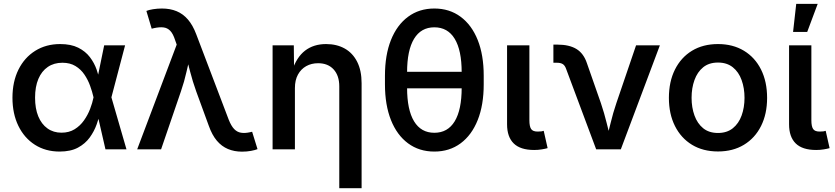

<svg xmlns="http://www.w3.org/2000/svg" viewBox="-20 -784 4385 1008"><path d="M293 11.7Q219.2 11.7 163.3 -23.9Q107.4 -59.6 76.4 -123.3Q45.4 -187 45.4 -271Q45.4 -355 76.9 -418.5Q108.4 -481.9 165 -517.3Q221.7 -552.7 295.9 -552.7Q352.5 -552.7 390.6 -533.7Q428.7 -514.6 451.9 -484.1Q475.1 -453.6 487.3 -418.5Q499.5 -383.3 505.4 -351.6H544.9L564.5 -274.4L644 0H533.7L470.7 -274.4Q464.4 -302.2 453.1 -333.5Q441.9 -364.7 423.3 -392.3Q404.8 -419.9 376.2 -437.3Q347.7 -454.6 307.6 -454.6Q263.2 -454.6 231 -432.6Q198.7 -410.6 181.4 -369.6Q164.1 -328.6 164.1 -271Q164.1 -214.4 180.9 -173.3Q197.8 -132.3 229 -109.9Q260.3 -87.4 302.7 -87.4Q342.8 -87.4 371.8 -105.5Q400.9 -123.5 420.9 -151.9Q440.9 -180.2 453.1 -212.2Q465.3 -244.1 470.7 -271.5L526.9 -545.9H636.7L564.5 -271.5L544.9 -198.7H507.3Q500.5 -167.5 487.5 -131.1Q474.6 -94.7 451.2 -62.3Q427.7 -29.8 389.4 -9Q351.1 11.7 293 11.7Z M700.2 0 907.7 -549.8 899.4 -573.2Q888.7 -606.9 873.8 -622.3Q858.9 -637.7 838.1 -640.1Q817.4 -642.6 788.1 -636.2L776.4 -633.3L748.5 -726.6Q760.7 -731.9 783.4 -735.6Q806.2 -739.3 830.1 -739.3Q873 -739.3 907 -725.3Q940.9 -711.4 966.6 -681.6Q992.2 -651.9 1010.3 -604L1180.7 -155.8Q1193.8 -122.6 1209.5 -106.4Q1225.1 -90.3 1245.4 -87.2Q1265.6 -84 1290.5 -89.4L1303.7 -92.3L1332 -1Q1319.8 3.9 1297.9 8.1Q1275.9 12.2 1250.5 12.2Q1210 12.2 1176.8 -1.7Q1143.6 -15.6 1118.4 -45.4Q1093.3 -75.2 1076.2 -123.5L1010.3 -303.7Q991.2 -356.9 978.3 -407.5Q965.3 -458 951.2 -511.7H984.4Q970.7 -459 959.2 -407.5Q947.8 -356 929.7 -303.7L825.7 0Z M1528.3 -321.8V0H1411.1V-545.9H1522.5L1523.9 -411.6H1513.2Q1536.6 -483.4 1581.5 -518.1Q1626.5 -552.7 1691.9 -552.7Q1748 -552.7 1790 -529.1Q1832 -505.4 1855.2 -459.5Q1878.4 -413.6 1878.4 -347.2V204.1H1761.2V-330.6Q1761.2 -387.2 1731.4 -419.7Q1701.7 -452.1 1649.9 -452.1Q1615.2 -452.1 1587.6 -436.8Q1560.1 -421.4 1544.2 -392.3Q1528.3 -363.3 1528.3 -321.8Z M2260.3 11.7Q2180.7 11.7 2122.3 -31.5Q2064 -74.7 2032.5 -153.8Q2001 -232.9 2001 -341.3V-386.2Q2001 -495.1 2032.5 -574Q2064 -652.8 2122.3 -696Q2180.7 -739.3 2260.3 -739.3Q2339.8 -739.3 2398.2 -696Q2456.5 -652.8 2488 -574Q2519.5 -495.1 2519.5 -386.2V-341.3Q2519.5 -232.9 2488 -153.8Q2456.5 -74.7 2398.2 -31.5Q2339.8 11.7 2260.3 11.7ZM2260.3 -86.9Q2330.6 -86.9 2367.2 -147.2Q2403.8 -207.5 2403.8 -323.2V-404.3Q2403.8 -520 2367.2 -580.3Q2330.6 -640.6 2260.3 -640.6Q2190.4 -640.6 2153.8 -580.3Q2117.2 -520 2117.2 -404.3V-323.2Q2117.2 -207.5 2153.8 -147.2Q2190.4 -86.9 2260.3 -86.9ZM2092.8 -320.3V-407.2H2429.2V-320.3Z M2784.7 3.4Q2711.9 3.4 2677 -31Q2642.1 -65.4 2642.1 -131.3V-545.9H2759.3V-152.3Q2759.3 -120.6 2768.3 -106.9Q2777.3 -93.3 2802.2 -93.3Q2814.9 -93.3 2821.8 -94.2Q2828.6 -95.2 2834.5 -97.2L2855 -6.3Q2843.3 -2.9 2824.5 0.2Q2805.7 3.4 2784.7 3.4Z M3109.9 0 2952.1 -422.4Q2945.8 -440.4 2934.6 -447.5Q2923.3 -454.6 2903.8 -454.6H2885.3V-549.8H2906.2Q2968.8 -549.8 3006.6 -526.6Q3044.4 -503.4 3061.5 -451.7L3134.8 -242.2Q3152.3 -190.4 3165 -138.4Q3177.7 -86.4 3191.4 -34.2H3159.7Q3173.3 -86.4 3185.8 -138.4Q3198.2 -190.4 3215.8 -242.2L3319.3 -545.9H3444.3L3239.3 0Z M3749.5 11.2Q3670.9 11.2 3613 -23.9Q3555.2 -59.1 3523.4 -122.6Q3491.7 -186 3491.7 -270Q3491.7 -355 3523.4 -418.7Q3555.2 -482.4 3613 -517.6Q3670.9 -552.7 3749.5 -552.7Q3827.6 -552.7 3885.7 -517.6Q3943.8 -482.4 3975.6 -418.7Q4007.3 -355 4007.3 -270Q4007.3 -186 3975.6 -122.6Q3943.8 -59.1 3885.7 -23.9Q3827.6 11.2 3749.5 11.2ZM3749.5 -85.9Q3796.4 -85.9 3827.4 -110.8Q3858.4 -135.7 3873.5 -177.7Q3888.7 -219.7 3888.7 -270.5Q3888.7 -321.3 3873.5 -363.5Q3858.4 -405.8 3827.4 -430.7Q3796.4 -455.6 3749.5 -455.6Q3702.1 -455.6 3671.6 -430.7Q3641.1 -405.8 3626 -363.8Q3610.8 -321.8 3610.8 -270.5Q3610.8 -219.7 3626 -177.7Q3641.1 -135.7 3671.6 -110.8Q3702.1 -85.9 3749.5 -85.9Z M4265.1 3.4Q4192.4 3.4 4157.5 -31Q4122.6 -65.4 4122.6 -131.3V-545.9H4239.7V-152.3Q4239.7 -120.6 4248.8 -106.9Q4257.8 -93.3 4282.7 -93.3Q4295.4 -93.3 4302.2 -94.2Q4309.1 -95.2 4314.9 -97.2L4335.4 -6.3Q4323.7 -2.9 4304.9 0.2Q4286.1 3.4 4265.1 3.4ZM4143.6 -616.2 4160.2 -763.7H4272.9L4217.8 -616.2Z"/></svg>

Font: Inter Cardless
Style: Medium
Weight: 500
Designer: Rasmus Andersson
Foundry: rsms
Version: Version 4.001;git-9221beed3